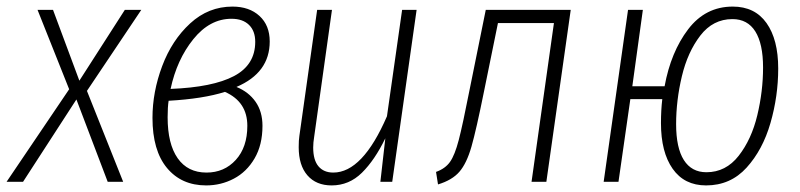

<svg xmlns="http://www.w3.org/2000/svg" viewBox="-45 -552 2429 583"><path d="M384 -522 219 -276 329 0H282L187 -250L25 0H-25L165 -281L69 -522H116L196 -307L334 -522Z M774 -426Q774 -331 673 -288Q710 -273 731 -243Q752 -213 752 -170Q752 -112 728 -71Q704 -30 665 -9.5Q626 11 581 11Q506 11 462 -42Q418 -95 418 -194Q418 -273 447.5 -351.5Q477 -430 532.5 -481Q588 -532 661 -532Q712 -532 743 -503.5Q774 -475 774 -426ZM473 -282Q601 -287 665.5 -321Q730 -355 730 -425Q730 -458 711 -476.5Q692 -495 658 -495Q592 -495 542 -433Q492 -371 473 -282ZM467 -246Q464 -227 464 -196Q464 -115 494.5 -71.5Q525 -28 582 -28Q636 -28 671 -66.5Q706 -105 706 -170Q706 -243 638 -273Q572 -252 467 -246Z M862 -105Q862 -127 864 -139L918 -522H963L909 -137Q906 -119 906 -104Q906 -66 922 -47Q938 -28 967 -28Q1056 -28 1130 -199L1176 -522H1220L1146 0H1110L1125 -132Q1093 -66 1054 -27.5Q1015 11 962 11Q915 11 888.5 -19.5Q862 -50 862 -105Z M1614 0H1569L1637 -482H1467L1425 -276Q1401 -157 1386.5 -106.5Q1372 -56 1350 -30.5Q1328 -5 1285 8L1279 -30Q1307 -40 1321.5 -60.5Q1336 -81 1348 -127Q1360 -173 1381 -280L1430 -522H1688Z M2318 -344Q2318 -260 2294.5 -178.5Q2271 -97 2222 -43Q2173 11 2099 11Q2033 11 1997.5 -39.5Q1962 -90 1962 -178Q1962 -218 1966 -251H1869L1833 0H1788L1862 -522H1907L1875 -290H1973Q1992 -394 2044.5 -463Q2097 -532 2180 -532Q2247 -532 2282.5 -482Q2318 -432 2318 -344ZM2272 -347Q2272 -419 2248.5 -456.5Q2225 -494 2179 -494Q2120 -494 2081.5 -444Q2043 -394 2025.5 -320.5Q2008 -247 2008 -175Q2008 -103 2031.5 -66Q2055 -29 2100 -29Q2159 -29 2198 -79Q2237 -129 2254.5 -202Q2272 -275 2272 -347Z"/></svg>

Font: Fira Sans Extra Condensed ExtraLight
Style: Italic
Weight: 275
Width: 3
Italic angle: -8°
Designer: Carrois Corporate & Edenspiekermann AG
Foundry: Carrois Corporate GbR & Edenspiekermann AG
Version: Version 4.203